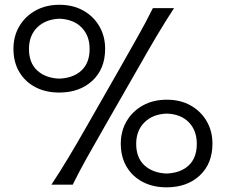

<svg xmlns="http://www.w3.org/2000/svg" viewBox="-20 -784 961 815"><path d="M231.4 -391.1Q174.3 -391.1 130.6 -413.8Q86.9 -436.5 62 -478.3Q37.1 -520 37.1 -576.7Q37.1 -630.4 62 -672.6Q86.9 -714.8 130.9 -739.3Q174.8 -763.7 232.4 -763.7Q289.6 -763.7 333.3 -739.3Q377 -714.8 401.6 -672.6Q426.3 -630.4 426.3 -576.7Q426.3 -491.7 372.1 -441.4Q317.9 -391.1 231.4 -391.1ZM198.2 0Q236.3 -58.1 269.8 -113.8Q303.2 -169.4 344.2 -241.2L493.2 -502Q535.2 -576.2 567.1 -632.8Q599.1 -689.5 628.9 -749.5H718.8Q679.7 -689.5 646 -632.8Q612.3 -576.2 570.3 -502L420.9 -241.2Q379.9 -169.4 348.6 -113.8Q317.4 -58.1 288.6 0ZM231.4 -450.2Q291.5 -452.6 325.9 -484.9Q360.4 -517.1 360.4 -576.2Q360.4 -632.8 326.2 -667.5Q292 -702.1 232.4 -704.6Q172.9 -702.1 137.9 -667.5Q103 -632.8 103 -576.2Q103 -517.1 137.9 -484.9Q172.9 -452.6 231.4 -450.2ZM687 11.2Q629.9 11.2 586.2 -11.5Q542.5 -34.2 517.6 -75.9Q492.7 -117.7 492.7 -174.3Q492.7 -227.5 517.6 -269.8Q542.5 -312 586.4 -336.4Q630.4 -360.8 688 -360.8Q745.6 -360.8 789.1 -336.4Q832.5 -312 857.2 -269.8Q881.8 -227.5 881.8 -174.3Q881.8 -89.4 827.9 -39.1Q773.9 11.2 687 11.2ZM687 -47.4Q747.1 -49.8 781.2 -82Q815.4 -114.3 815.4 -173.3Q815.4 -230 781.5 -264.9Q747.6 -299.8 688 -301.8Q628.9 -299.8 593.5 -264.9Q558.1 -230 558.1 -173.3Q558.1 -114.3 593.3 -82Q628.4 -49.8 687 -47.4Z"/></svg>

Font: Pinar DS3-Regular
Style: Regular
Weight: 400
Designer: Amin Abedi
Version: Version 2.000